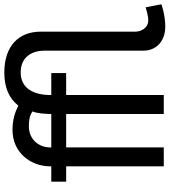

<svg xmlns="http://www.w3.org/2000/svg" viewBox="32 -812 787 891"><g transform="rotate(-90 425.5 -366.5)"><path d="M748 7C796 7 851 -9 851 -12L837 -84C834 -84 802 -72 777 -72C741 -72 724 -105 724 -133V-572C724 -670 661 -740 534 -740C465 -740 414 -718 381 -675C350 -690 317 -702 268 -702C163 -702 99 -618 99 -526V-522H28V-453H99V0H187V-453H342V0H430V-453H532V-522H430V-526C430 -601 459 -664 535 -664C612 -664 636 -605 636 -553V-93C636 -38 677 7 748 7ZM187 -522V-529C187 -575 220 -626 285 -626C308 -626 333 -624 354 -609C345 -590 342 -550 342 -522Z"/></g></svg>

Font: Raleway Med
Style: Regular
Weight: 500
Designer: Matt McInerney, Pablo Impallari, Rodrigo Fuenzalida
Foundry: Matt McInerney, Pablo Impallari, Rodrigo Fuenzalida
Version: Version 3.00 July 28, 2015